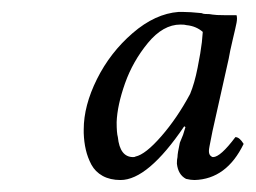

<svg xmlns="http://www.w3.org/2000/svg" viewBox="-20 -658 425 319"><path d="M295.9 -502Q303.2 -519.5 308.3 -545.4Q313.5 -571.3 315.4 -587.9L316.9 -605Q305.7 -614.7 290 -616.2Q287.1 -617.2 279.8 -617.2Q251 -617.2 225.8 -586.7Q200.7 -556.2 187.7 -519.5Q174.8 -482.9 173.8 -455.1Q173.8 -437 175.8 -430.2Q179.2 -397 201.2 -397Q204.1 -397 205.1 -397.9Q221.7 -401.4 248 -431.6Q274.4 -461.9 295.9 -502ZM352.1 -632.8H373Q374.5 -627.9 373 -620.1Q371.6 -612.8 366.7 -592.3Q361.8 -571.8 359.9 -560.1L333 -439.9Q332 -435.1 330.6 -427.7Q329.1 -420.4 328.1 -415Q327.1 -409.7 327.1 -407.2Q327.1 -401.9 329.6 -399.4Q332 -397 334 -397Q346.2 -397 371.1 -430.2Q377.9 -430.2 384.8 -418.9Q356.4 -360.4 303.2 -358.9Q296.9 -358.9 289.1 -360.8Q275.9 -367.7 273.9 -386.2Q273.9 -393.1 274.9 -397Q274.9 -403.3 278.8 -420.9Q279.8 -422.9 281.5 -427.5Q283.2 -432.1 284.2 -434.1L288.1 -446.8L286.1 -448.2Q225.6 -358.9 180.2 -358.9Q163.1 -358.9 150.6 -365.7Q138.2 -372.6 131.8 -384.5Q125.5 -396.5 122.6 -409.2Q119.6 -421.9 119.1 -437V-442.9Q119.1 -482.4 141.1 -526.6Q163.1 -570.8 200.4 -603Q237.8 -635.3 276.9 -638.2H283.2Q295.4 -638.2 314.9 -636.2Q317.9 -634.8 320.8 -634.8Q329.1 -634.8 333 -633.8Q338.9 -632.8 352.1 -632.8Z"/></svg>

Font: Common Serif News
Style: Italic
Weight: 450
Italic angle: -12°
Designer: Philipp H. Poll, Khaled Hosny
Foundry: Stefan Peev, Context Ltd.
Version: Version 1.026